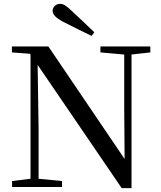

<svg xmlns="http://www.w3.org/2000/svg" viewBox="-20 -974 841 1000"><path d="M471 -806C433 -843 394 -880 358 -913C326 -944 311 -954 293 -954C271 -954 254 -937 254 -918C254 -899 269 -881 312 -859C360 -835 408 -810 457 -787ZM614 6H665V-690L763 -701V-732H503V-701L627 -690V-411L629 -146L232 -732H42V-701L136 -694L139 -690V-43L43 -31V0H303V-31L181 -43V-302L176 -636Z"/></svg>

Font: Noto Serif CJK SC Medium
Style: Regular
Weight: 500
Designer: Ryoko NISHIZUKA 西塚涼子 (kana & ideographs); Frank Grießhammer (Latin, Greek & Cyrillic); Wenlong ZHANG 张文龙 (bopomofo); San
Foundry: Adobe
Version: Version 2.001;hotconv 1.1.0;makeotfexe 2.6.0